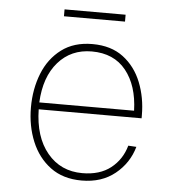

<svg xmlns="http://www.w3.org/2000/svg" viewBox="-50 -719 701 777"><g transform="rotate(5 300.0 -330.0)"><path d="M310 12Q234 12 183 -26Q132 -64 106 -127Q80 -190 80 -265Q80 -340 105 -403Q130 -466 180.5 -504Q231 -542 306 -542Q382 -542 431.5 -504.5Q481 -467 505.5 -405.5Q530 -344 530 -272V-260H112Q114 -148 168 -83Q222 -18 310 -18Q381 -18 425.5 -53Q470 -88 486 -145L519 -143Q500 -76 445.5 -32Q391 12 310 12ZM112 -288H497Q494 -390 445 -451Q396 -512 306 -512Q222 -512 169.5 -452Q117 -392 112 -288ZM181 -644V-672H429V-644Z"/></g></svg>

Font: Geist Mono Thin
Style: Regular
Weight: 100
Monospace: yes
Designer: Basement.studio, Andrés Briganti, Mateo Zaragoza
Foundry: Basement.studio, Vercel, Andrés Briganti, Guido Ferreyra, Mateo Zaragoza
Version: Version 1.500; ttfautohint (v1.8.4.7-5d5b)